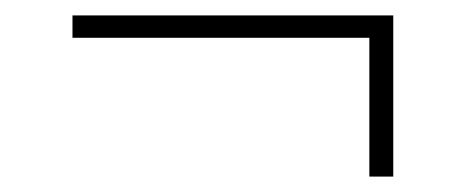

<svg xmlns="http://www.w3.org/2000/svg" viewBox="-20 -384 604 249"><path d="M490 -364H74V-335H459V-155H490Z"/></svg>

Font: Chess Sans ExtraLight
Style: Regular
Weight: 275
Designer: Wolf Bōese
Foundry: Wolf Bōese
Version: Version 7.223;Glyphs 3.3 (3306)